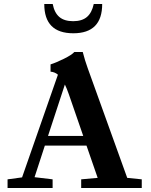

<svg xmlns="http://www.w3.org/2000/svg" viewBox="-20 -935 753 955"><path d="M344.7 -769.5Q200.2 -769.5 200.2 -915H242.2Q250.5 -871.6 275.1 -850.6Q299.8 -829.6 343.8 -829.6Q387.7 -829.6 412.4 -850.6Q437 -871.6 446.3 -915H488.3Q488.3 -769.5 344.7 -769.5ZM17.6 0V-43L89.8 -52.7L268.1 -563.5Q252.9 -576.7 231.4 -578.6V-614.7Q258.3 -623 297.9 -642.6Q337.4 -662.1 349.6 -676.3H391.6Q402.8 -632.8 416 -596.7L612.8 -50.3L685.1 -43V0H383.8V-43L465.8 -50.3L410.2 -210.9H203.1L151.9 -53.7L241.7 -43V0ZM322.3 -466.3Q312.5 -494.6 302.7 -514.6L218.8 -258.8H394Z"/></svg>

Font: Elstob 6pt SemiBold
Style: Regular
Weight: 600
Designer: Peter S. Baker
Version: Version 1.015